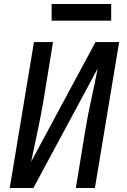

<svg xmlns="http://www.w3.org/2000/svg" viewBox="-20 -947 640 967"><path d="M29 0 151 -735H247L199 -441Q186 -364 169.5 -287Q153 -210 137 -133L461 -735H580L458 0H362L410 -294Q423 -371 440 -448Q457 -525 472 -602L148 0ZM240 -843V-927H540V-843Z"/></svg>

Font: Iosevka Curly Medium Extended
Style: Italic
Weight: 500
Width: 7
Italic angle: -9°
Monospace: yes
Designer: Belleve Invis
Foundry: Belleve Invis
Version: Version 11.1.0; ttfautohint (v1.8.3)